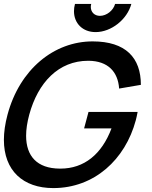

<svg xmlns="http://www.w3.org/2000/svg" viewBox="-34 -946 777 981"><path d="M454.5 -782C534.5 -782 615.8 -846.5 637.1 -926H554.1C545.1 -892.5 510.7 -865 476.7 -865C448.6 -865 429.9 -884.3 429.9 -910.4C429.9 -915.4 430.6 -920.6 432.1 -926H349.1C345.6 -913.1 344 -900.6 344 -888.7C344 -827.2 387.9 -782 454.5 -782ZM238.4 15C447.9 15 606.1 -131 659.8 -331.5C661.1 -336.5 667.3 -361.5 669.2 -374H418.2L395.7 -290H535.7C485.9 -157.8 396 -84.5 274.8 -84.5C273.6 -84.5 272.3 -84.5 271.1 -84.5C154.7 -85.3 99.4 -149 99.4 -252.3C99.4 -284.6 104.8 -320.7 115.4 -360C159.9 -524.3 265.1 -635.5 416.7 -635.5C417.4 -635.5 418.1 -635.5 418.7 -635.5C517.5 -634.5 568.7 -579.5 574.7 -493.5L685.8 -512.5C685.9 -651 608.3 -734.5 439.3 -734.5C242.3 -734.5 66.7 -592.5 4.4 -360C-8.1 -313.3 -14.1 -270.4 -14.1 -231.6C-14.1 -74.4 83.6 15 238.4 15Z"/></svg>

Font: Manrope
Style: SemiBoldItalic
Weight: 600
Italic angle: -15°
Designer: Mikhail Sharanda
Foundry: Mikhail Sharanda
Version: Version 4.502;hotconv 1.0.109;makeotfexe 2.5.65596